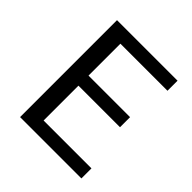

<svg xmlns="http://www.w3.org/2000/svg" viewBox="-188 -848 989 989"><g transform="rotate(45 306.5 -353.0)"><path d="M106.4 -706.1H547.4V-632.8H204.6V-400.4H507.3V-327.1H204.6V-73.2H553.2V0H106.4Z"/></g></svg>

Font: Monda
Style: Regular
Weight: 400
Designer: Vernon Adams
Foundry: Vernon Adams
Version: Version 2.100; ttfautohint (v1.8.3)